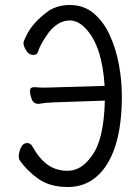

<svg xmlns="http://www.w3.org/2000/svg" viewBox="-20 -732 540 769"><path d="M252 17Q181 17 135.5 -14.5Q90 -46 59 -90Q55 -96 55 -106Q55 -121 63.5 -140Q72 -159 89 -159Q100 -159 107 -150Q137 -96 171 -72Q205 -48 251 -48Q306 -48 347 -107Q396 -170 400 -329L194 -322Q163 -321 134 -316Q114 -316 107 -335Q100 -354 100 -368.5Q100 -383 118 -383Q137 -381 160 -381L399 -388Q389 -551 321 -620Q292 -650 259 -650Q214 -650 176 -603Q141 -555 132 -524Q129 -512 113 -512Q96 -512 85 -529.5Q74 -547 74 -560Q74 -567 86 -590Q111 -643 177 -690Q213 -712 259 -712Q316 -712 355.5 -678.5Q395 -645 419.5 -591.5Q444 -538 456 -474.5Q468 -411 468 -347Q468 -229 442.5 -149Q417 -69 368.5 -26Q320 17 252 17Z"/></svg>

Font: LXGW WenKai Mono TC
Style: Regular
Weight: 400
Designer: LXGW / Fontworks Inc.
Foundry: LXGW / Fontworks Inc.
Version: Version 1.330